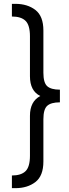

<svg xmlns="http://www.w3.org/2000/svg" viewBox="-20 -860 357 1000"><path d="M42 120V54Q90 54 113 31.5Q136 9 136 -49V-257Q136 -332 190 -360Q136 -386 136 -463V-671Q136 -729 113 -751.5Q90 -774 42 -774V-840H60Q123 -840 164.5 -808Q206 -776 206 -701V-481Q206 -429 226 -411Q246 -393 292 -393V-327Q246 -327 226 -309Q206 -291 206 -239V-19Q206 56 164.5 88Q123 120 60 120Z"/></svg>

Font: Cooper Hewitt
Style: Book
Weight: 705
Designer: Village Type and Design LLC
Foundry: Cooper Hewitt Smithsonian Design Museum
Version: 1.000; ttfautohint (v1.8.1)